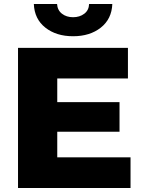

<svg xmlns="http://www.w3.org/2000/svg" viewBox="-20 -939 712 959"><path d="M70 0V-700H619V-547H266V-153H632V0ZM252 -281V-429H577V-281ZM345 -758Q261 -758 206.5 -801Q152 -844 149 -919H265Q267 -888 289.5 -870.5Q312 -853 345 -853Q378 -853 401 -870.5Q424 -888 425 -919H541Q538 -844 483.5 -801Q429 -758 345 -758Z"/></svg>

Font: Montserrat Thin ExtraBold
Style: Regular
Weight: 800
Version: Version 9.000